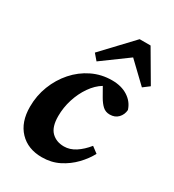

<svg xmlns="http://www.w3.org/2000/svg" viewBox="-187 -868 894 988"><g transform="rotate(30 260.0 -374.0)"><path d="M216 15Q133 15 83.5 -37Q34 -89 34 -180Q34 -246 57 -305Q80 -364 120.5 -410Q161 -456 215.5 -482.5Q270 -509 333 -509Q389 -509 427.5 -484Q466 -459 479 -417Q477 -389 458.5 -369.5Q440 -350 409 -350Q384 -350 367 -365.5Q350 -381 334 -409L305 -460Q270 -439 242.5 -399.5Q215 -360 199.5 -311Q184 -262 184 -211Q184 -147 212.5 -118.5Q241 -90 287 -90Q322 -90 354.5 -111Q387 -132 416 -168L452 -141Q432 -103 397.5 -67Q363 -31 317.5 -8Q272 15 216 15ZM483 -554 367 -665 214 -553 184 -588 349 -763H414L520 -582Z"/></g></svg>

Font: Source Serif 4 SmText
Style: Bold Italic
Weight: 700
Italic angle: -12°
Designer: Frank Grießhammer
Foundry: Adobe
Version: Version 4.005;hotconv 1.1.0;makeotfexe 2.6.0